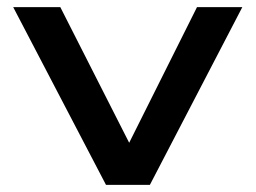

<svg xmlns="http://www.w3.org/2000/svg" viewBox="-20 -518 716 538"><path d="M277 0 17 -498H149L346 -110H338L532 -498H659L400 0Z"/></svg>

Font: Nunito Sans 7pt Expanded SemiBold
Style: Regular
Weight: 600
Width: 7
Designer: Vernon Adams
Foundry: Vernon Adams
Version: Version 3.101;gftools[0.9.27]